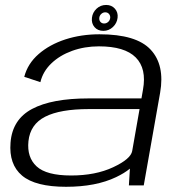

<svg xmlns="http://www.w3.org/2000/svg" viewBox="-20 -730 718 756"><path d="M487.5 0 491.5 -66Q470.5 -48.5 437 -32.5Q357.5 5.5 240 5.5Q119.5 5.5 67 -38.5Q14.5 -82.5 21.5 -168.5Q28.5 -259.5 106.2 -301Q184 -342.5 328.5 -342.5H537L543 -377Q558 -460 514.5 -503.8Q471 -547.5 369.5 -547.5Q313 -547.5 264 -529.8Q215 -512 182 -480.2Q149 -448.5 139 -406.5L75.5 -427.5Q89 -479.5 132 -517Q175 -554.5 237.2 -574.8Q299.5 -595 371.5 -595Q517 -595 573.2 -534.5Q629.5 -474 610.5 -365L546 0ZM500.5 -135.5 529.5 -300.5H330Q217 -300.5 158 -270.5Q99 -240.5 92 -174Q85.5 -110.5 124.2 -74.8Q163 -39 260 -39Q356 -39 425.5 -71.5Q495 -104 500.5 -135.5ZM387 -608.5Q365 -608.5 352.2 -623.2Q339.5 -638 342 -660Q344.5 -681 360.2 -695.8Q376 -710.5 398 -710.5Q419.5 -710.5 432.5 -695.8Q445.5 -681 443 -660Q440.5 -638.5 424.5 -623.5Q408.5 -608.5 387 -608.5ZM390 -637.5Q399 -637.5 406 -643.8Q413 -650 414 -660Q414.5 -669 409 -675.2Q403.5 -681.5 394.5 -681.5Q385.5 -681.5 378.8 -675.2Q372 -669 371 -660Q370 -650 375.5 -643.8Q381 -637.5 390 -637.5Z"/></svg>

Font: Anybody ExtraExpanded Light
Style: Italic
Weight: 300
Width: 8
Italic angle: -10°
Designer: Tyler Finck
Foundry: Etcetera Type Company
Version: Version 1.010; ttfautohint (v1.8.3) -l 8 -r 50 -G 200 -x 14 